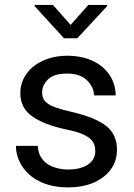

<svg xmlns="http://www.w3.org/2000/svg" viewBox="-20 -770 556 799"><path d="M376.5 -140.1C376.5 -96.7 336.4 -64.5 262.7 -64.5C244.1 -64.5 225.6 -67.4 206.5 -73.7C168.9 -85.4 139.6 -113.8 137.2 -163.1H46.4C46.4 -133.8 54.7 -106 71.3 -79.6C104.5 -26.9 169.4 9.8 262.7 9.8C324.2 9.8 373.5 -4.9 411.1 -34.2C448.2 -63 466.8 -100.6 466.8 -147C466.8 -189.5 451.7 -222.7 420.9 -246.6C390.1 -270.5 341.8 -289.6 276.9 -304.7C177.2 -327.1 155.3 -346.7 155.3 -386.2C155.3 -405.3 163.6 -423.3 179.7 -439.5C195.8 -455.6 222.7 -463.9 260.3 -463.9C295.9 -463.9 323.7 -454.1 342.8 -435.1C361.8 -415.5 371.1 -395 371.1 -373H461.4C461.4 -463.4 386.7 -538.1 260.3 -538.1C141.6 -538.1 64.5 -467.3 64.5 -383.8C64.5 -340.3 81.5 -307.6 115.7 -284.7C149.4 -261.7 195.8 -243.7 254.9 -231.4C359.9 -210.9 376.5 -179.2 376.5 -140.1ZM124 -749.5V-744.6L246.1 -610.8H301.8L425.8 -744.6V-749.5H347.7L273.9 -666.5L200.2 -749.5Z"/></svg>

Font: Vazirmatn
Style: Regular
Weight: 400
Designer: Saber Rastikerdar
Foundry: Saber Rastikerdar
Version: Version 33.003